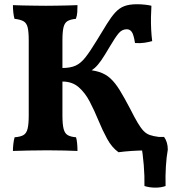

<svg xmlns="http://www.w3.org/2000/svg" viewBox="-20 -703 817 898"><path d="M534.2 9Q502.8 -13.6 480.9 -54Q459 -94.4 440.1 -140.4Q421.2 -186.4 399.7 -227.7Q378.2 -269 347.9 -295.3Q317.6 -321.6 272 -321.6V-385Q308.8 -385 333.1 -395.8Q357.4 -406.6 379.3 -434.4Q401.2 -462.2 431.6 -512.2Q460.2 -559.2 480.3 -591.7Q500.4 -624.2 519.1 -644.7Q537.8 -665.2 561.2 -674.2Q584.6 -683.2 621 -683.2Q639.6 -683.2 658.4 -681.1Q677.2 -679 688.2 -676Q686.6 -651.2 686.1 -622.4Q685.6 -593.6 687.1 -564.4Q688.6 -535.2 691.8 -510.8Q676 -506.2 655.8 -503.1Q635.6 -500 611.4 -501.8Q605.2 -541.6 596.2 -553.9Q587.2 -566.2 573 -566.2Q550.6 -566.2 534.8 -547.2Q519 -528.2 494.2 -486.2Q469.8 -444.4 453.7 -421.1Q437.6 -397.8 422.8 -385Q408 -372.2 388.2 -361.2L369.6 -378Q414.8 -375.8 444.7 -366.1Q474.6 -356.4 496.8 -335.9Q519 -315.4 540.4 -280.6Q561.8 -245.8 589.4 -193Q609.6 -152.8 624.1 -128.5Q638.6 -104.2 651.4 -90.8Q664.2 -77.4 680.7 -71.6Q697.2 -65.8 722.6 -62.6Q722.6 -57.2 721.8 -45.8Q721 -34.4 719.1 -21.6Q717.2 -8.8 713.4 0Q687.6 0 657.2 0.5Q626.8 1 595.5 3Q564.2 5 534.2 9ZM40.4 3Q40.4 -13 42.6 -31.2Q44.8 -49.4 48.4 -61Q75.4 -63 89.5 -71.1Q103.6 -79.2 109 -100.7Q114.4 -122.2 114.4 -163V-514.2Q114.4 -554.4 109.3 -575Q104.2 -595.6 89.8 -603.7Q75.4 -611.8 47.8 -615Q44.2 -627.2 42.3 -644.8Q40.4 -662.4 40.4 -679Q57.2 -678 85.3 -677.5Q113.4 -677 143.1 -676.5Q172.8 -676 195.6 -676Q218.4 -676 244.9 -676.5Q271.4 -677 296.9 -677.5Q322.4 -678 342.4 -679Q342.4 -661.8 341.4 -645.7Q340.4 -629.6 335 -615Q309.2 -612.4 295.7 -604.3Q282.2 -596.2 277.1 -575.3Q272 -554.4 272 -514.2V-163Q272 -122.2 277.4 -100.7Q282.8 -79.2 296.6 -71.1Q310.4 -63 335.6 -61Q339.2 -50 340.8 -31.8Q342.4 -13.6 342.4 3Q317.2 2 280.2 1Q243.2 0 201.6 0Q159.4 0 115.6 1Q71.8 2 40.4 3ZM655.6 167Q656.6 121.2 652.4 69.1Q648.2 17 639.4 -33L674.2 -62.6H747.4Q764.8 -38.4 764.8 -3.2Q758.6 31.2 755.9 75Q753.2 118.8 754.4 167Q733.8 174.6 706.6 174.6Q679.4 174.6 655.6 167Z"/></svg>

Font: Vollkorn
Style: Regular
Weight: 400
Designer: Friedrich Althausen
Foundry: Friedrich Althausen
Version: Version 4.104